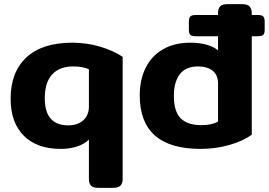

<svg xmlns="http://www.w3.org/2000/svg" viewBox="-20 -700 1292 922"><path d="M407 159V-29Q383 -7 348.5 4Q314 15 272 15Q157 15 94 -48.5Q31 -112 31 -225Q31 -354 107 -424.5Q183 -495 327 -495Q397 -495 462 -475.5Q527 -456 569 -427V159Q569 181 558.5 191.5Q548 202 524 202H452Q427 202 417 191.5Q407 181 407 159ZM407 -189V-367Q379 -381 331 -381Q266 -381 230.5 -342.5Q195 -304 195 -228Q195 -98 308 -98Q352 -98 379.5 -122Q407 -146 407 -189Z M651 -242Q651 -317 679.5 -374.5Q708 -432 763 -463.5Q818 -495 894 -495Q937 -495 971.5 -485.5Q1006 -476 1027 -458V-526H920Q901 -526 894 -532.5Q887 -539 887 -558V-595Q887 -614 894 -621Q901 -628 920 -628H1027V-636Q1027 -659 1037 -669.5Q1047 -680 1072 -680H1144Q1168 -680 1178.5 -669Q1189 -658 1189 -636V-628H1218Q1237 -628 1244 -621Q1251 -614 1251 -595V-558Q1251 -539 1244 -532.5Q1237 -526 1217 -526H1189V-53Q1148 -23 1082 -4Q1016 15 943 15Q651 15 651 -242ZM1027 -116V-299Q1027 -340 1001 -360.5Q975 -381 931 -381Q872 -381 843.5 -343.5Q815 -306 815 -240Q815 -164 848 -131.5Q881 -99 947 -99Q996 -99 1027 -116Z"/></svg>

Font: Mitr Medium
Style: Regular
Weight: 500
Designer: Thanarat Vachiruckul
Foundry: Cadson Demak
Version: Version 1.002